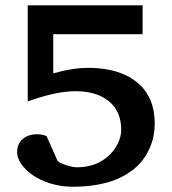

<svg xmlns="http://www.w3.org/2000/svg" viewBox="-20 -691 652 727"><path d="M181.6 -413.1Q253.9 -434.1 316.4 -434.1Q333.5 -434.1 350.3 -432.6Q367.2 -431.2 385 -428.2Q402.8 -425.3 419.4 -420.2Q436 -415 452.4 -408Q468.8 -400.9 482.9 -391.1Q497.1 -381.3 510 -369.4Q522.9 -357.4 533.2 -342Q543.5 -326.7 550.8 -308.8Q558.1 -291 562 -269Q565.9 -247.1 565.9 -222.7Q565.9 -199.2 561.5 -176.5Q557.1 -153.8 546.6 -129.9Q536.1 -106 520.3 -85Q504.4 -64 479.5 -45.2Q454.6 -26.4 423.3 -12.9Q392.1 0.5 348.9 8.3Q305.7 16.1 254.9 16.1Q212.4 16.1 172.9 4.2Q133.3 -7.8 105.7 -26.6Q78.1 -45.4 61.5 -68.6Q44.9 -91.8 44.9 -114.3Q44.9 -147 66.2 -164.8Q87.4 -182.6 120.1 -182.6Q135.7 -182.6 150.9 -177.7L156.2 -175.8L198.2 -81.5Q208.5 -73.2 231.2 -65.4Q253.9 -57.6 271.5 -57.6Q295.4 -57.6 316.7 -62.5Q337.9 -67.4 354.5 -75.9Q371.1 -84.5 385.3 -95.9Q399.4 -107.4 409.2 -120.4Q418.9 -133.3 425.8 -147Q432.6 -160.6 435.8 -173.8Q439 -187 439 -199.2Q439 -269 392.6 -307.4Q346.2 -345.7 265.1 -345.7Q198.2 -345.7 101.1 -312.5L85 -307.1V-670.9H520V-561.5H181.6Z"/></svg>

Font: TAML ThiruValluvar
Style: Bold
Weight: 400
Version: Version 0.271; dev 7ad24fM